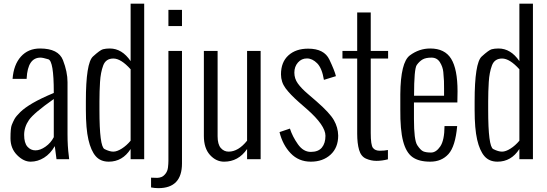

<svg xmlns="http://www.w3.org/2000/svg" viewBox="-20 -860 2957 1037"><path d="M198.7 -548.8Q129.9 -548.8 124 -437.5V-434.1H47.9Q53.7 -510.7 93 -554.4Q132.3 -598.1 196.3 -598.1Q295.4 -598.1 320.1 -535.2Q344.7 -472.2 344.7 -416V-134.8Q344.7 -69.3 351.6 -18.6L353.5 0H285.2L275.9 -70.8Q252.4 -29.8 218 -8.3Q183.6 13.2 145.5 13.2Q107.4 13.2 72 -22.7Q36.6 -58.6 36.6 -113.3Q36.6 -168 43.5 -185.1Q50.3 -202.1 58.3 -217Q66.4 -231.9 89.8 -254.9Q113.3 -277.8 156.7 -303.2Q200.2 -328.6 270.5 -357.9V-362.8Q270.5 -530.8 241 -539.8Q211.4 -548.8 198.7 -548.8ZM270.5 -119.1V-325.2Q162.6 -249.5 136.5 -211.9Q110.4 -174.3 110.4 -131.3Q110.4 -88.4 127.9 -68.1Q145.5 -47.9 171.4 -47.9Q197.3 -47.9 225.8 -67.9Q254.4 -87.9 270.5 -119.1Z M572.8 -598.1Q639.2 -598.1 685.5 -529.8V-840.3H758.8V0H685.5V-55.2Q641.6 13.2 567.4 13.2Q522.5 13.2 496.8 -16.6Q471.2 -46.4 457.5 -105.7Q443.8 -165 443.8 -266.6V-313Q443.8 -520 482.2 -554.9Q520.5 -589.8 536.1 -594Q551.8 -598.1 572.8 -598.1ZM517.1 -312.5V-266.1Q517.1 -68.8 544.4 -54.9Q571.8 -41 591.8 -41Q611.8 -41 637.7 -57.4Q663.6 -73.7 685.5 -100.1V-485.8Q633.3 -543.9 592.3 -543.9Q551.3 -543.9 537.4 -506.3Q523.4 -468.8 520.3 -417.5Q517.1 -366.2 517.1 -312.5Z M889.6 8.8V-585H962.9V22.5Q962.9 156.2 835.4 156.2Q815.9 156.2 795.9 152.3V99.6Q818.4 100.6 829.1 100.6Q839.8 100.6 851.6 96.2Q863.3 91.8 874 78.1Q884.8 64.5 887.2 44.7Q889.6 24.9 889.6 8.8ZM889.6 -719.2V-806.6H962.9V-719.2Z M1190.4 13.2Q1147 13.2 1114 -23.2Q1081.1 -59.6 1081.1 -125.5V-585H1155.3V-124Q1155.3 -80.6 1172.4 -60.8Q1189.5 -41 1214.8 -41Q1267.1 -41 1314.5 -100.1V-585H1387.7V0H1314.5V-55.2Q1267.6 13.2 1190.4 13.2Z M1737.8 -126.5Q1737.8 -182.6 1637.7 -270.5L1595.2 -307.6Q1546.9 -350.1 1522.2 -383.5Q1497.6 -417 1497.6 -458.5Q1497.6 -524.4 1537.6 -560.8Q1577.6 -597.2 1644.5 -597.2Q1731 -597.2 1759 -538.1Q1787.1 -479 1794.4 -448.7L1729.5 -428.7Q1719.2 -491.7 1693.1 -518.1Q1667 -544.4 1637.7 -544.4Q1608.4 -544.4 1589.1 -522.2Q1569.8 -500 1569.8 -467.8Q1569.8 -435.5 1588.6 -409.2Q1607.4 -382.8 1643.1 -352.5L1689.5 -312.5Q1761.2 -250 1783.4 -210.9Q1805.7 -171.9 1806.6 -127.9Q1806.6 -62.5 1765.4 -24.7Q1724.1 13.2 1658.7 13.2Q1593.3 13.2 1550 -32Q1506.8 -77.1 1489.7 -146.5L1545.9 -165.5Q1559.6 -122.6 1588.9 -81.1Q1618.2 -39.6 1658.7 -39.6Q1699.2 -39.6 1718.5 -63Q1737.8 -86.4 1737.8 -126.5Z M1909.2 -138.2V-543.9H1829.6V-585H1909.2V-792.5H1982.4V-585H2076.2V-543.9H1982.4V-141.6Q1982.4 -77.1 1994.1 -61.5Q2005.9 -45.9 2031.2 -45.9Q2056.2 -45.9 2075.2 -49.8V0.5Q2042.5 8.8 2013.2 8.8Q1983.9 8.8 1956.8 -3.2Q1929.7 -15.1 1919.4 -50.5Q1909.2 -85.9 1909.2 -138.2Z M2303.7 -598.1Q2382.3 -598.1 2416.7 -542.5Q2451.2 -486.8 2451.2 -366.7Q2451.2 -330.1 2450.2 -306.6H2215.8V-217.3Q2215.8 -103 2233.6 -75.9Q2251.5 -48.8 2266.1 -42.5Q2280.8 -36.1 2308.1 -36.1Q2335.4 -36.1 2357.9 -69.1Q2380.4 -102.1 2380.9 -179.2H2449.2Q2439.5 -69.3 2402.3 -28.1Q2365.2 13.2 2303.7 13.2Q2242.2 13.2 2207.8 -11.5Q2173.3 -36.1 2157.2 -97.4Q2141.1 -158.7 2142.1 -269.5V-351.1Q2143.6 -523.4 2193.6 -560.8Q2243.7 -598.1 2303.7 -598.1ZM2216.3 -342.8H2378.4Q2377.9 -362.3 2378.4 -382.3Q2378.9 -402.3 2377.9 -422.6Q2377 -442.9 2374.3 -470.9Q2371.6 -499 2356 -523.9Q2340.3 -548.8 2310.5 -548.8Q2280.3 -548.8 2262.9 -539.1Q2245.6 -529.3 2231 -509Q2216.3 -488.8 2216.3 -342.8Z M2672.4 -598.1Q2738.8 -598.1 2785.2 -529.8V-840.3H2858.4V0H2785.2V-55.2Q2741.2 13.2 2667 13.2Q2622.1 13.2 2596.4 -16.6Q2570.8 -46.4 2557.1 -105.7Q2543.5 -165 2543.5 -266.6V-313Q2543.5 -520 2581.8 -554.9Q2620.1 -589.8 2635.7 -594Q2651.4 -598.1 2672.4 -598.1ZM2616.7 -312.5V-266.1Q2616.7 -68.8 2644 -54.9Q2671.4 -41 2691.4 -41Q2711.4 -41 2737.3 -57.4Q2763.2 -73.7 2785.2 -100.1V-485.8Q2732.9 -543.9 2691.9 -543.9Q2650.9 -543.9 2637 -506.3Q2623 -468.8 2619.9 -417.5Q2616.7 -366.2 2616.7 -312.5Z"/></svg>

Font: Oswald-Light
Style: Light
Weight: 300
Designer: vernon adams
Foundry: vernon adams
Version: Version ; ttfautohint (v0.92.18-e454-dirty) -l 8 -r 50 -G 20